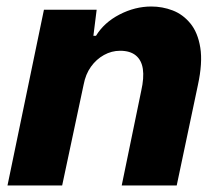

<svg xmlns="http://www.w3.org/2000/svg" viewBox="-20 -570 668 590"><path d="M3 0 115 -540H277L267 -460H275Q300 -501 347.5 -525.5Q395 -550 445 -550Q479 -550 510.5 -538Q542 -526 565 -498Q588 -470 595.5 -423.5Q603 -377 588 -308L523 0H354L414 -291Q423 -331 419 -358Q415 -385 397.5 -399.5Q380 -414 349 -414Q323 -414 299.5 -401Q276 -388 259.5 -365Q243 -342 237 -310L171 0Z"/></svg>

Font: Mona Sans ExtraLight ExtraBold
Style: Italic
Weight: 800
Italic angle: -11.6951°
Version: Version 2.000